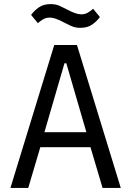

<svg xmlns="http://www.w3.org/2000/svg" viewBox="-20 -918 640 938"><path d="M481 0 422 -199H177L118 0H31L245 -698H356L570 0ZM304 -609H295L197 -272H402ZM293 -808Q269 -821 252.5 -826.5Q236 -832 223 -832Q206 -832 193 -825Q180 -818 165 -805L132 -845Q146 -865 169 -881.5Q192 -898 227 -898Q253 -898 272 -889Q291 -880 307 -872Q331 -859 347.5 -853.5Q364 -848 377 -848Q394 -848 407 -855Q420 -862 435 -875L468 -835Q454 -815 431 -798.5Q408 -782 373 -782Q347 -782 328 -791Q309 -800 293 -808Z"/></svg>

Font: IBM Plaex Mono
Style: Regular
Weight: 400
Designer: Mike Abbink, Paul van der Laan, Pieter van Rosmalen
Foundry: Bold Monday
Version: Version 2.003